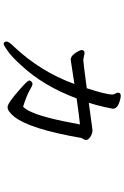

<svg xmlns="http://www.w3.org/2000/svg" viewBox="163 -790 674 1040"><g transform="rotate(90 500.0 -270.0)"><path d="M218 47Q226 47 258 24Q290 1 334 -48Q446 -168 513 -348Q617 -363 654 -366L636 -274Q599 -96 558 -58Q496 -78 469.5 -93.5Q443 -109 436 -109Q427 -109 421.5 -102.5Q416 -96 416 -92Q416 -82 460 -44Q538 26 560 26Q583 26 612 -10Q679 -94 727 -372Q729 -378 733.5 -384.5Q738 -391 738 -401Q738 -411 721 -422.5Q704 -434 685 -434L537 -414Q551 -460 560 -500.5Q569 -541 569 -544Q569 -570 526 -582Q511 -587 499 -587Q482 -587 482 -572Q482 -565 487 -558Q492 -551 492 -541Q492 -508 458 -403Q316 -384 304 -384L268 -391Q251 -391 251 -375Q251 -370 258 -356Q265 -342 277 -329Q289 -316 304 -316L435 -336Q368 -152 233 -9Q205 19 205 31Q205 47 218 47Z"/></g></svg>

Font: LXGW WenKai Mono TC
Style: Bold
Weight: 700
Designer: LXGW / Fontworks Inc.
Foundry: LXGW / Fontworks Inc.
Version: Version 1.330